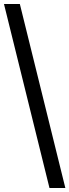

<svg xmlns="http://www.w3.org/2000/svg" viewBox="-20 -828 350 968"><path d="M229.5 120 0 -808H80L309.5 120Z"/></svg>

Font: Encode Sans SC Condensed Thin
Style: Regular
Weight: 400
Version: Version 3.002